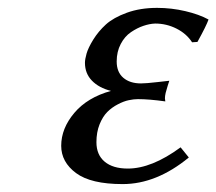

<svg xmlns="http://www.w3.org/2000/svg" viewBox="-20 -460 552 490"><path d="M376 -399.9Q361.8 -399.4 345.9 -394Q330.1 -388.7 314.2 -377.9Q298.3 -367.2 288.1 -347.7Q277.8 -328.1 277.8 -303.2Q277.8 -275.9 294.7 -261.5Q311.5 -247.1 339.8 -247.1Q352.5 -247.1 381.8 -250.5Q411.1 -253.9 412.1 -253.9Q411.1 -251 408 -241.2Q404.8 -231.4 402.8 -223.1Q400.9 -214.8 400.9 -209Q400.9 -207.5 401.4 -205.1Q401.9 -202.6 401.9 -201.2Q360.8 -207 332 -207Q321.3 -207 308.6 -204.3Q295.9 -201.7 280.8 -193.8Q265.6 -186 253.9 -174.3Q242.2 -162.6 234.1 -142.6Q226.1 -122.6 226.1 -97.2Q226.1 -64.9 247.1 -47.4Q268.1 -29.8 306.2 -29.8Q367.2 -29.8 440.9 -84L461.9 -58.1Q379.4 9.8 293 9.8Q211.9 9.8 174.1 -18.3Q136.2 -46.4 136.2 -87.9Q136.2 -132.3 169.7 -171.9Q203.1 -211.4 263.2 -228Q232.4 -235.8 214.6 -254.2Q196.8 -272.5 196.8 -299.8Q196.8 -308.6 200.9 -323.2Q205.1 -337.9 218 -358.9Q231 -379.9 250.2 -397.5Q269.5 -415 303.7 -427.5Q337.9 -439.9 380.9 -439.9Q417.5 -439.9 452.9 -431.6Q488.3 -423.3 512.2 -410.2Q506.8 -394.5 483.9 -353L470.2 -352.1Q456.1 -374 430.4 -387Q404.8 -399.9 376 -399.9Z"/></svg>

Font: Linear Smooth
Style: Italic
Weight: 400
Designer: Philipp H. Poll, Flanker
Foundry: Philipp H. Poll, reworked by Flanker
Version: Version 1.061 | FøM Fix